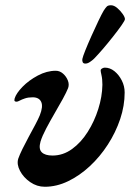

<svg xmlns="http://www.w3.org/2000/svg" viewBox="-20 -706 502 741"><path d="M153 14.8Q122.5 14.8 96.5 -3.2Q70.5 -21.2 57.2 -46.6Q43.9 -71.9 50.4 -93.5Q55.6 -108.4 66.4 -130.6Q77.3 -152.8 90.6 -177.4Q104 -202.1 115.8 -224.2Q127.5 -246.3 133.5 -260.7Q147.2 -295 139 -312.7Q130.8 -330.5 106 -330.5Q89.3 -330.5 76.6 -326.3Q63.9 -322.1 56.1 -317.8Q48.2 -313.5 44.2 -313.5Q38.4 -313.5 36.5 -316Q34.6 -318.5 36.6 -326.3Q42.4 -345.6 66.7 -370.8Q91.1 -395.9 125.8 -414.4Q160.5 -432.9 195.3 -432.9Q210.4 -432.9 223 -422.1Q235.5 -411.3 241.7 -395.9Q247.9 -380.6 242.9 -366.2Q236.7 -350.5 222.3 -324.1Q207.8 -297.8 190.4 -268Q173.1 -238.3 158 -209.6Q142.9 -180.9 136.4 -159.7Q128.3 -131.2 141 -118.5Q153.7 -105.7 182.6 -105.7Q223.4 -105.7 258.1 -130.9Q292.7 -156 318.5 -196.8Q344.3 -237.6 359.3 -285.3Q374.4 -332.9 375.2 -378.7Q375.2 -401.2 371.6 -416.1Q368 -431.1 368.5 -435.9Q369.9 -440.1 375.3 -442.5Q380.6 -445 384.4 -445Q404.4 -445 421.6 -431.3Q438.7 -417.6 449.9 -395.7Q461.1 -373.8 461.1 -349.1Q461.1 -298 443.9 -246.6Q426.6 -195.1 396.2 -148Q365.7 -100.8 326.4 -64.4Q287.2 -28 242.8 -6.6Q198.4 14.8 153 14.8ZM309.5 -460.6Q301.5 -460.6 299.1 -466.2Q296.8 -471.7 297.8 -478.2Q299.3 -486.7 309.2 -511.5Q319.1 -536.2 332.8 -566.8Q346.4 -597.4 359.5 -624.7Q372.5 -652 380.1 -664.8Q387.6 -676.5 392.5 -681.1Q397.3 -685.7 408.4 -685.7Q420 -685.7 432.4 -675.2Q444.7 -664.7 453.5 -652.1Q462.2 -639.5 462.2 -632.3Q462.2 -627 448.8 -608Q435.4 -588.9 415.5 -563.8Q395.7 -538.7 376.1 -515.9Q356.4 -493.2 343.2 -479.7Q336.5 -473.1 327.2 -466.9Q318 -460.6 309.5 -460.6Z"/></svg>

Font: EB Garamond
Style: Italic
Weight: 400
Italic angle: -17.2°
Designer: Georg Duffner and Octavio Pardo
Foundry: Georg Duffner
Version: Version 1.001